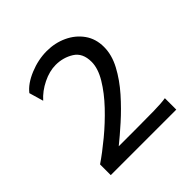

<svg xmlns="http://www.w3.org/2000/svg" viewBox="-135 -907 680 680"><g transform="rotate(-45 205.0 -567.5)"><path d="M371.6 -389.2V-332H43.5V-385.7Q78.1 -409.2 118.9 -442.9Q159.7 -476.6 196.3 -515.1Q232.9 -553.7 256.1 -592.3Q279.3 -630.9 279.3 -663.6Q279.3 -708.5 249 -727.3Q218.8 -746.1 181.6 -746.1Q150.4 -746.1 116.9 -729.7Q83.5 -713.4 60.5 -687.5L44.9 -741.2Q65.9 -768.1 108.4 -785.6Q150.9 -803.2 193.8 -803.2Q234.9 -803.2 270 -786.9Q305.2 -770.5 326.4 -740.7Q347.7 -710.9 347.7 -669.9Q347.7 -629.9 325.7 -588.9Q303.7 -547.9 269.8 -509.5Q235.8 -471.2 199.7 -439Q163.6 -406.7 135.7 -384.3H222.7Q273.4 -384.3 312.3 -385Q351.1 -385.7 371.6 -389.2Z"/></g></svg>

Font: Andika LitF DSA DSG
Style: Regular
Weight: 400
Designer: Victor Gaultney, Annie Olsen, Julie Remington, Don Collingsworth, Eric Hays, Becca Hirsbrunner
Foundry: SIL International
Version: Version 6.200 ; LitF DSA DSG; ttfautohint (v1.8.3.10-c5d8)